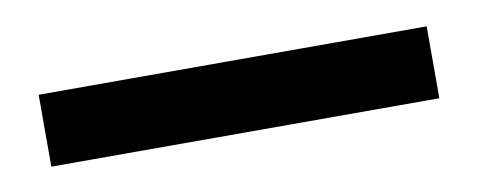

<svg xmlns="http://www.w3.org/2000/svg" viewBox="-26 13 479 192"><g transform="rotate(-10 213.0 109.5)"><path d="M16 73H410V146H16Z"/></g></svg>

Font: Aleo SemiBold
Style: Regular
Weight: 600
Designer: Alessio Laiso
Foundry: Alessio Laiso
Version: Version 2.001;gftools[0.9.29]